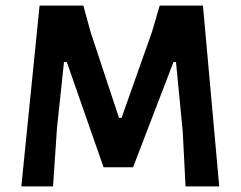

<svg xmlns="http://www.w3.org/2000/svg" viewBox="-20 -664 860 684"><path d="M703 -644 761 0H641L631 -195L607 -443H598L454 -68H349L218 -443H208L183 -208L169 0H56L121 -644H277L303 -549L404 -244H413L521 -549L549 -644Z"/></svg>

Font: Alegreya Sans SC
Style: Bold
Weight: 700
Designer: Juan Pablo del Peral
Foundry: Huerta Tipografica
Version: Version 2.007